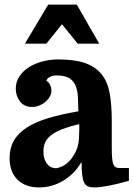

<svg xmlns="http://www.w3.org/2000/svg" viewBox="-20 -810 584 840"><path d="M22 -119Q22 -58 56.5 -24Q91 10 151 10Q207 10 256 -19Q305 -48 335 -99H337Q337 -66 339.5 -45Q342 -24 348 -11.5Q354 1 365 5.5Q376 10 393 10Q416 10 455.5 2.5Q495 -5 544 -19V-75H501Q481 -75 475 -93.5Q469 -112 469 -162V-281Q469 -348 460.5 -398.5Q452 -449 426.5 -482.5Q401 -516 355 -533Q309 -550 234 -550Q200 -550 167 -541.5Q134 -533 107.5 -516.5Q81 -500 65 -476Q49 -452 49 -422Q49 -390 67.5 -366Q86 -342 121 -342Q137 -342 152.5 -348.5Q168 -355 179.5 -365Q191 -375 198 -388Q205 -401 205 -413Q205 -417 204 -423Q203 -429 200.5 -435.5Q198 -442 194 -447.5Q190 -453 183 -456Q187 -469 200 -474.5Q213 -480 228 -480Q265 -480 284.5 -467Q304 -454 312 -432Q320 -410 321 -381.5Q322 -353 323 -323Q247 -310 190.5 -293Q134 -276 96.5 -251.5Q59 -227 40.5 -194.5Q22 -162 22 -119ZM224 -74Q217 -74 207.5 -77Q198 -80 190 -88.5Q182 -97 176 -111Q170 -125 170 -148Q170 -171 178.5 -188.5Q187 -206 205.5 -220Q224 -234 254 -245.5Q284 -257 326 -267Q328 -255 327 -242Q326 -229 326 -220Q326 -179 313.5 -151.5Q301 -124 284.5 -106.5Q268 -89 250.5 -81.5Q233 -74 224 -74ZM414 -619 316 -790H191L89 -619H183L251 -704L320 -619Z"/></svg>

Font: GradeGX
Style: Regular
Weight: 100
Width: 1
Designer: Adam Twardoch
Foundry: Adam Twardoch
Version: Version 2.002; DEVELOPMENT